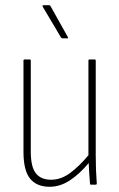

<svg xmlns="http://www.w3.org/2000/svg" viewBox="-20 -708 457 736"><path d="M170 8Q121 8 95.5 -23Q70 -54 70 -126V-476Q70 -480 74 -480H94Q98 -480 98 -476V-128Q98 -68 117.5 -43.5Q137 -19 176 -19Q214 -19 249 -45Q284 -71 319 -113V-476Q319 -480 323 -480H343Q347 -480 347 -476V-112Q347 -54 351 -5Q351 0 347 0H329Q325 0 325 -4Q323 -24 322 -44.5Q321 -65 320 -83Q284 -40 247 -16Q210 8 170 8ZM220 -561Q216 -561 214 -564L144 -682Q141 -688 147 -688H169Q172 -688 174 -684L240 -566Q243 -561 238 -561Z"/></svg>

Font: Sofia Sans Cond ExtraLight
Style: Regular
Weight: 200
Width: 3
Designer: Botio Nikoltchev, Ani Petrova
Foundry: lettersoup
Version: Version 4.100; ttfautohint (v1.8.3)